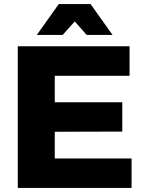

<svg xmlns="http://www.w3.org/2000/svg" viewBox="-20 -930 715 950"><path d="M68 -701H621V-555H251V-424H585V-279L251 -278V-146H631V0H68ZM537 -757H409L350 -824L290 -757H162L271 -910H428Z"/></svg>

Font: Montserrat arm2
Style: Bold
Weight: 700
Designer: Julieta Ulanovsky
Foundry: Julieta Ulanovsky
Version: Version 6.000